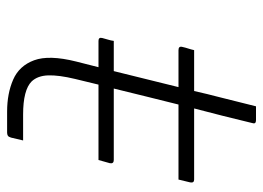

<svg xmlns="http://www.w3.org/2000/svg" viewBox="-120 -620 740 540"><g transform="rotate(90 250.0 -350.0)"><path d="M95 -300H180Q191 -346 202.5 -391Q214 -436 225 -482H121Q109 -482 112 -493Q114 -502 116.5 -509.5Q119 -517 121 -526H236Q240 -544 244.5 -562.5Q249 -581 254 -600Q260 -625 266.5 -650Q273 -675 279 -700H318Q330 -700 326 -689Q316 -648 306 -607.5Q296 -567 285 -526H485Q495 -526 493 -515Q491 -506 489 -498.5Q487 -491 485 -482H274Q263 -437 251.5 -391.5Q240 -346 229 -300H430Q441 -300 439 -289Q437 -281 434.5 -273Q432 -265 430 -257H218L202 -191Q191 -145 192 -115.5Q193 -86 209 -69Q233 -45 302 -45H375Q373 -36 371 -28Q369 -20 367 -11Q365 -4 361.5 -2Q358 0 353 0H294Q243 0 204 -17Q165 -34 149.5 -76Q134 -118 153 -194Q161 -225 169 -257H95Q84 -257 87 -268Q89 -276 91.5 -284Q94 -292 95 -300Z"/></g></svg>

Font: Recursive Sn Lnr St Lt
Style: Italic
Weight: 300
Italic angle: -15°
Version: Version 1.079;hotconv 1.0.112;makeotfexe 2.5.65598; ttfautoh